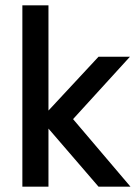

<svg xmlns="http://www.w3.org/2000/svg" viewBox="-20 -701 510 721"><path d="M138 -246V-260L350 -488H468L230 -227L221 -293L470 0H350ZM64 -681H162V0H64Z"/></svg>

Font: Gabarito
Style: Regular
Weight: 400
Designer: Leandro Assis / Alvaro Franca / Felipe Casaprima
Foundry: Naipe Foundry
Version: Version 1.000